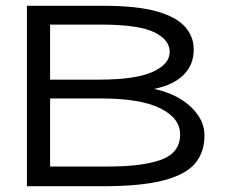

<svg xmlns="http://www.w3.org/2000/svg" viewBox="-20 -643 790 663"><path d="M73 0V-623H338Q452 -623 520 -604Q588 -585 618.5 -551Q649 -517 649 -472Q649 -419 613.5 -384Q578 -349 512 -336Q561 -326 600 -303Q639 -280 662.5 -247Q686 -214 686 -175Q686 -117 653.5 -78.5Q621 -40 544.5 -20Q468 0 337 0ZM153 -368H323Q447 -368 506.5 -394.5Q566 -421 566 -464Q566 -505 514 -531Q462 -557 340 -558H153ZM153 -68H355Q474 -68 538 -92Q602 -116 602 -179Q602 -235 533.5 -269Q465 -303 329 -303H153Z"/></svg>

Font: Inconsolata ExtraExpanded
Style: Regular
Weight: 400
Width: 8
Monospace: yes
Designer: Raph Levien, Cyreal, Brenton Simpson
Foundry: Raph Levien, Cyreal, Google
Version: Version 3.000; ttfautohint (v1.8.2.53-6de2)